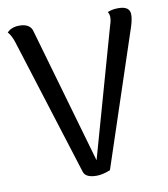

<svg xmlns="http://www.w3.org/2000/svg" viewBox="-81 -776 748 856"><g transform="rotate(-10 293.0 -347.5)"><path d="M511 -707C489 -707 476 -703 463 -698C467 -692 470 -684 470 -673C470 -662 467 -649 463 -638L299 -56L122 -671C116 -695 96 -707 64 -707C35 -707 19 -697 8 -686C20 -673 29 -652 34 -636L229 -17C235 3 255 12 288 12C304 12 326 8 350 -2L554 -616C560 -635 564 -654 564 -667C565 -694 548 -707 511 -707Z"/></g></svg>

Font: Arima Koshi Medium
Style: Regular
Weight: 500
Designer: Joana Correia and Natanael Gama
Foundry: NDISCOVER
Version: Version 1.019;PS 001.019;hotconv 1.0.88;makeotf.lib2.5.64775